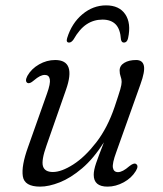

<svg xmlns="http://www.w3.org/2000/svg" viewBox="-20 -686 606 715"><path d="M485.5 -76Q498 -69.5 486 -49.5Q470 -23 440.5 -7Q411 9 380.5 9Q329 9 329 -35Q329 -52.5 338 -78.8Q347 -105 367 -156Q328 -95 285.5 -59Q243 -23 202.5 -7Q162 9 129.5 9Q71 9 65 -29.5Q59 -68 84.5 -138.5L155 -337.5Q168.5 -375 165.5 -391Q162.5 -407 147 -407Q138 -407 128.5 -402.2Q119 -397.5 105.5 -386Q90.5 -373 82.5 -377Q71.5 -383 82 -403.5Q97 -430 125.5 -446.2Q154 -462.5 185.5 -462.5Q265 -462.5 225.5 -351L153.5 -145Q133.5 -89 140 -67.2Q146.5 -45.5 177 -45.5Q209 -45.5 252.8 -73.5Q296.5 -101.5 338.5 -155.8Q380.5 -210 407 -288.5Q423 -336 428 -353.5Q433 -371 433 -381Q433 -391.5 429.2 -401.2Q425.5 -411 425.5 -423.5Q425.5 -441.5 442.8 -452Q460 -462.5 487 -462.5Q511 -462.5 515.8 -441.2Q520.5 -420 503 -372L413 -119.5Q397.5 -77.5 400.5 -61.2Q403.5 -45 419.5 -45Q436.5 -45 461.5 -67Q478 -80 485.5 -76ZM361.5 -613Q329 -613 302.5 -595.5Q276 -578 253.5 -538.5Q245.5 -527.5 237.5 -527.5Q225 -527.5 230 -544Q247 -599.5 286.8 -632.8Q326.5 -666 375 -666Q424 -666 446.5 -632.8Q469 -599.5 457 -544Q453.5 -527.5 441 -527.5Q433 -527.5 430.5 -538.5Q428 -577.5 410.8 -595.2Q393.5 -613 361.5 -613Z"/></svg>

Font: Fraunces 9pt Soft Light
Style: Italic
Weight: 300
Italic angle: -16°
Version: Version 1.000;[0bf87f6ff]